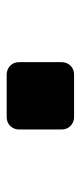

<svg xmlns="http://www.w3.org/2000/svg" viewBox="136 -560 229 540"><g transform="rotate(90 250.0 -290.5)"><path d="M309.6 -384.8Q324.2 -384.8 334.5 -375Q344.7 -365.2 344.7 -349.6V-230.5Q344.7 -215.8 335 -205.6Q325.2 -195.3 309.6 -195.3H190.4Q175.8 -195.3 165.5 -205.1Q155.3 -214.8 155.3 -230.5V-349.6Q155.3 -364.3 165 -374.5Q174.8 -384.8 190.4 -384.8Z"/></g></svg>

Font: Rounded-L Mgen+ 1mn bold
Style: Bold
Weight: 700
Designer: [Source Han Sans]
Ryoko NISHIZUKA  (kana & ideographs); Paul D. Hunt (Latin, Greek & Cyrillic); Wenlong ZHANG  (bopomofo
Version: Version 1.059.20150602